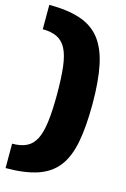

<svg xmlns="http://www.w3.org/2000/svg" viewBox="-135 -867 680 1034"><g transform="rotate(15 204.5 -350.0)"><path d="M6 -805Q108 -805 178 -782Q248 -759 290 -706Q332 -653 350.5 -565.5Q369 -478 369 -350Q369 -222 352 -134.5Q335 -47 294 5.5Q253 58 182.5 81.5Q112 105 6 105V-31Q54 -31 86 -46.5Q118 -62 136.5 -98Q155 -134 163 -196Q171 -258 171 -350Q171 -442 163.5 -504Q156 -566 137 -602Q118 -638 86 -653.5Q54 -669 6 -669Z"/></g></svg>

Font: Pathway Extreme ExtraBold
Style: Regular
Weight: 800
Designer: Eduardo Rodriguez Tunni
Foundry: Eduardo Rodriguez Tunni
Version: Version 1.001;gftools[0.9.26]